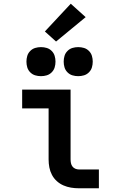

<svg xmlns="http://www.w3.org/2000/svg" viewBox="-20 -1011 640 1031"><path d="M404 0Q382 0 361 -3.5Q340 -7 320.5 -15.5Q301 -24 285 -38.5Q269 -53 259 -72Q249 -91 245 -112Q241 -133 241 -155V-429H99V-530H359V-155Q359 -145 361 -135Q363 -125 369 -117Q375 -109 384.5 -105Q394 -101 404 -101H511V0ZM400 -602Q384 -602 369 -606.5Q354 -611 342.5 -622.5Q331 -634 326.5 -649Q322 -664 322 -680Q322 -696 326.5 -711Q331 -726 342.5 -737.5Q354 -749 369 -753.5Q384 -758 400 -758Q416 -758 431 -753.5Q446 -749 457.5 -737.5Q469 -726 473.5 -711Q478 -696 478 -680Q478 -664 473.5 -649Q469 -634 457.5 -622.5Q446 -611 431 -606.5Q416 -602 400 -602ZM200 -602Q184 -602 169 -606.5Q154 -611 142.5 -622.5Q131 -634 126.5 -649Q122 -664 122 -680Q122 -696 126.5 -711Q131 -726 142.5 -737.5Q154 -749 169 -753.5Q184 -758 200 -758Q216 -758 231 -753.5Q246 -749 257.5 -737.5Q269 -726 273.5 -711Q278 -696 278 -680Q278 -664 273.5 -649Q269 -634 257.5 -622.5Q246 -611 231 -606.5Q216 -602 200 -602ZM281 -788 221 -842 360 -991 440 -919Z"/></svg>

Font: Iosevka Slab Extended
Style: Bold
Weight: 700
Width: 7
Monospace: yes
Designer: Belleve Invis
Foundry: Belleve Invis
Version: Version 11.1.0; ttfautohint (v1.8.3)